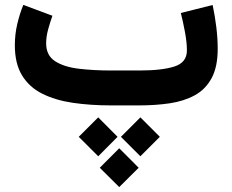

<svg xmlns="http://www.w3.org/2000/svg" viewBox="-20 -426 939 776"><path d="M547.4 48.3 626 127 547.4 205.6 468.8 127ZM377 48.3 455.1 127 377 205.6 298.3 127ZM461.9 173.3 540.5 252 461.9 330.1 383.3 252ZM542.5 0H429.7Q345.2 0 274.2 -10.5Q203.1 -21 150.6 -47.4Q98.1 -73.7 69.1 -121.3Q40 -168.9 40 -243.2Q40 -287.1 49.8 -328.9Q59.6 -370.6 74.2 -406.2L191.9 -362.3Q183.6 -339.4 175 -308.8Q166.5 -278.3 166.5 -251Q166.5 -202.1 202.6 -178.7Q238.8 -155.3 298.6 -148.2Q358.4 -141.1 429.7 -141.1H543.9Q634.3 -141.1 684.8 -157.2Q735.4 -173.3 735.4 -222.2Q735.4 -254.4 727.8 -295.4Q720.2 -336.4 710.9 -373.5L839.4 -405.8Q849.1 -359.9 854.5 -314.7Q859.9 -269.5 859.9 -229Q859.9 -155.8 835.4 -110.4Q811 -64.9 767.3 -41Q723.6 -17.1 666 -8.5Q608.4 0 542.5 0Z"/></svg>

Font: Vazirmatn UI NL ExtraBold
Style: Regular
Weight: 800
Designer: Saber Rastikerdar
Foundry: Saber Rastikerdar
Version: Version 33.003